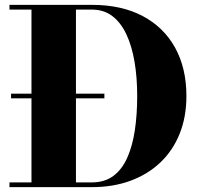

<svg xmlns="http://www.w3.org/2000/svg" viewBox="-20 -770 830 790"><path d="M25.5 -365.5V-384.5H409.5V-365.5ZM358 -750Q480.5 -750 567.5 -703.8Q654.5 -657.5 700.8 -573.2Q747 -489 747 -375Q747 -289.5 719.5 -220.5Q692 -151.5 640.5 -102.2Q589 -53 517.5 -26.5Q446 0 358 0H19V-19.5H109.5V-730.5H19V-750ZM292.5 -19.5H358Q410.5 -19.5 446.2 -46Q482 -72.5 503.5 -120.8Q525 -169 534.8 -233.8Q544.5 -298.5 544.5 -375Q544.5 -451.5 533.5 -516.2Q522.5 -581 499.8 -629.2Q477 -677.5 442 -704Q407 -730.5 358 -730.5H292.5Z"/></svg>

Font: Bodoni Moda ExtraBold
Style: Regular
Weight: 800
Version: Version 2.005